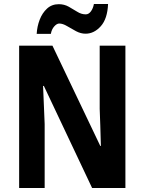

<svg xmlns="http://www.w3.org/2000/svg" viewBox="-20 -943 725 963"><path d="M609 0H442L200 -512H196Q199 -449 200.5 -405.5Q202 -362 204 -321V0H76V-714H243L483 -211H486Q484 -275 483 -314.5Q482 -354 480 -397V-714H609ZM164 -773Q166 -810 179 -844Q192 -878 216 -900Q240 -922 275 -922Q302 -922 324.5 -909.5Q347 -897 367.5 -884Q388 -871 410 -871Q425 -871 436 -886Q447 -901 451 -923H522Q519 -849 485.5 -811.5Q452 -774 409 -774Q385 -774 361.5 -786.5Q338 -799 316.5 -812Q295 -825 277 -825Q265 -825 252 -810.5Q239 -796 235 -773Z"/></svg>

Font: Noto Sans Gujarati Condensed
Style: Bold
Weight: 700
Width: 3
Designer: Jelle Bosma - Monotype Design Team, Universal Thirst
Foundry: Monotype Imaging Inc.
Version: Version 2.106; ttfautohint (v1.8.4.7-5d5b)